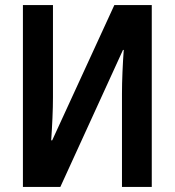

<svg xmlns="http://www.w3.org/2000/svg" viewBox="-20 -734 686 754"><path d="M70 -714H188V-352Q188 -316 186 -270.5Q184 -225 181 -183H185L429 -714H576V0H459V-366Q459 -404 461 -451.5Q463 -499 466 -538H463L217 0H70Z"/></svg>

Font: Avrile Sans Condensed SemiBold
Style: Regular
Weight: 600
Width: 3
Designer: Monotype Design Team
Foundry: Monotype Imaging Inc.
Version: Version 2.001;September 10, 2019;FontCreator 11.5.0.2425 64-